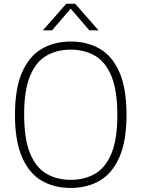

<svg xmlns="http://www.w3.org/2000/svg" viewBox="-20 -964 732 994"><path d="M346 9Q259.5 9 194.8 -29.2Q130 -67.5 93.8 -151Q57.5 -234.5 57.5 -370Q57.5 -505.5 94 -589Q130.5 -672.5 195.5 -710.8Q260.5 -749 346 -749Q432.5 -749 497.5 -710.8Q562.5 -672.5 598.8 -589Q635 -505.5 635 -370Q635 -234.5 598.5 -151Q562 -67.5 497 -29.2Q432 9 346 9ZM346 -33Q418.5 -33 472.8 -64.8Q527 -96.5 557.2 -170Q587.5 -243.5 587.5 -368Q587.5 -494.5 557.2 -568.8Q527 -643 472.5 -675Q418 -707 346 -707Q274 -707 219.8 -675.2Q165.5 -643.5 135.2 -570Q105 -496.5 105 -372Q105 -245.5 135.2 -171.2Q165.5 -97 219.8 -65Q274 -33 346 -33ZM202 -807 323 -944.5H369L490 -807H442.5L339 -927.5H353L249.5 -807Z"/></svg>

Font: Encode Sans SC ExtraLight
Style: Regular
Weight: 250
Designer: Multiple Designers
Foundry: Impallari Type
Version: Version 3.002